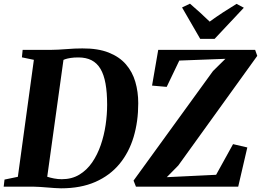

<svg xmlns="http://www.w3.org/2000/svg" viewBox="-33 -1014 1418 1043"><path d="M90 -743H240Q283.5 -743.5 327.8 -747.2Q372 -751 414.5 -751Q499 -751.5 557.2 -728.5Q615.5 -705.5 651 -664.5Q686.5 -623.5 702.2 -569.2Q718 -515 718 -453Q718 -354 692.8 -269.8Q667.5 -185.5 615.8 -123Q564 -60.5 485 -25.8Q406 9 298.5 9Q283 9 264 7.5Q245 6 224.5 4.5Q204 3 184.5 1.5Q165 0 148 0H-13L-8.5 -38.5L64 -53.5L151 -689L86 -702.5ZM219.5 -24.5 198.5 -62.5Q207.5 -59 223.8 -53.8Q240 -48.5 260.8 -44.5Q281.5 -40.5 302.5 -40.5Q357 -40.5 398 -65.2Q439 -90 467.8 -132Q496.5 -174 514.5 -226.5Q532.5 -279 540.8 -335.5Q549 -392 549 -444.5Q549 -511.5 540.2 -560Q531.5 -608.5 512.8 -640Q494 -671.5 464.2 -686.8Q434.5 -702 392.5 -702Q368 -702 350.5 -699.2Q333 -696.5 321.2 -692.5Q309.5 -688.5 301.5 -684.5L315 -712ZM705.5 0 692.5 -33 1124 -628 1191.5 -694.5 941 -685 872.5 -542 793 -549 826.5 -743H1353L1364.5 -710.5L935.5 -115L873 -51.5L1141 -64.5L1233 -231L1310.5 -213L1261 0ZM1054.5 -803 956 -973.5 999 -994Q1027 -970 1054 -945.5Q1081 -921 1106 -896.5Q1140.5 -922 1177.8 -946.2Q1215 -970.5 1252 -993L1291.5 -972L1133 -803Z"/></svg>

Font: Merriweather 60pt ExtraBold
Style: Italic
Weight: 800
Italic angle: -7.8°
Version: Version 2.101